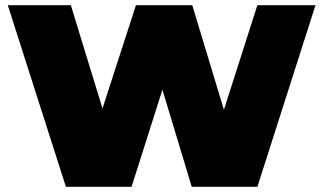

<svg xmlns="http://www.w3.org/2000/svg" viewBox="-20 -720 1246 740"><path d="M1196 -700 972 0H719L606 -374L487 0H234L10 -700H253L375 -302L504 -700H721L843 -297L972 -700Z"/></svg>

Font: AtCorfu Sans
Style: AtCorfu Sans Black
Weight: 900
Designer: Kostas Teopoulos
Foundry: Kostas Teopoulos
Version: Version 1.00 July 8, 2025, initial release